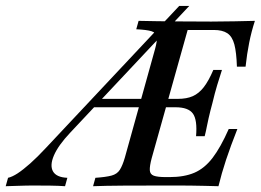

<svg xmlns="http://www.w3.org/2000/svg" viewBox="-102 -643 900 663"><path d="M-82.3 0 -74.2 -29Q-59.7 -32.3 -41.1 -44.4Q-22.6 -56.5 2.4 -78.6Q27.4 -100.8 58.1 -133.9L516.9 -622.6H551.6L140.3 -184.7Q99.2 -141.1 84.3 -106.5Q69.4 -71.8 81 -51.2Q92.7 -30.6 130.6 -29L122.6 0Q100.8 -1.6 72.2 -2Q43.5 -2.4 8.9 -2.4Q-3.2 -2.4 -15.7 -2Q-28.2 -1.6 -43.5 -1.2Q-58.9 -0.8 -82.3 0ZM211.3 -272.6 234.7 -301.6H575L566.9 -272.6ZM219.4 0 227.4 -29Q263.7 -31.5 283.1 -36.7Q302.4 -41.9 311.7 -56.5Q321 -71 329 -98.4L433.1 -472.6Q441.1 -500.8 439.5 -515.3Q437.9 -529.8 421.4 -535.1Q404.8 -540.3 368.5 -541.9L376.6 -571Q404 -570.2 441.9 -569.8Q479.8 -569.4 527 -569Q574.2 -568.5 627.4 -568.5Q667.7 -568.5 706.9 -569.4Q746 -570.2 778.2 -571Q766.1 -533.9 758.5 -495.6Q750.8 -457.3 746 -412.9H716.1Q714.5 -462.1 707.3 -489.5Q700 -516.9 683.1 -528.2Q666.1 -539.5 636.3 -539.5H546L421.8 -96.8Q414.5 -69.4 415.3 -55.2Q416.1 -41.1 429 -36.3Q441.9 -31.5 470.2 -31.5H483.9Q533.9 -31.5 569 -46.4Q604 -61.3 631.9 -97.6Q659.7 -133.9 687.9 -197.6H717.7Q694.4 -138.7 678.6 -91.1Q662.9 -43.5 652.4 0Q628.2 -0.8 605.6 -1.2Q583.1 -1.6 561.7 -2Q540.3 -2.4 518.1 -2.4Q496 -2.4 472.6 -2.4Q387.9 -2.4 324.2 -2Q260.5 -1.6 219.4 0ZM575 -172.6Q579.8 -229 564.1 -250.8Q548.4 -272.6 504 -272.6L512.1 -301.6Q542.7 -301.6 563.7 -310.9Q584.7 -320.2 601.6 -341.9Q618.5 -363.7 634.7 -401.6H664.5Q656.5 -377.4 648 -349.2Q639.5 -321 631.5 -287.1Q627.4 -273.4 624.6 -260.9Q621.8 -248.4 618.5 -235.5Q615.3 -222.6 612.5 -207.3Q609.7 -191.9 604.8 -172.6Z"/></svg>

Font: Playfair 5pt SemiExpanded Light Medium
Style: Italic
Weight: 500
Italic angle: -15.6°
Version: Version 2.001;gftools[0.9.30]